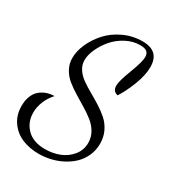

<svg xmlns="http://www.w3.org/2000/svg" viewBox="-193 -835 949 1037"><g transform="rotate(30 281.5 -316.5)"><path d="M106 -453.1Q106 -495.6 126.5 -541.7Q147 -587.9 182.9 -627.9Q218.8 -668 273.9 -694.1Q329.1 -720.2 391.1 -720.2Q496.1 -720.2 496.1 -620.1Q496.1 -570.3 472.2 -508.1Q448.2 -445.8 418.9 -399.9Q386.2 -406.7 386.2 -442.9Q386.2 -470.7 415.5 -547.1Q444.8 -623.5 444.8 -652.8Q444.8 -674.3 432.4 -685.1Q419.9 -695.8 389.2 -695.8Q344.2 -695.8 302 -673.1Q259.8 -650.4 231.4 -616.9Q203.1 -583.5 186 -545.7Q168.9 -507.8 168.9 -476.1Q168.9 -445.8 185.5 -420.7Q202.1 -395.5 228.3 -377Q254.4 -358.4 286.4 -340.3Q318.4 -322.3 350.3 -302.2Q382.3 -282.2 408.4 -259Q434.6 -235.8 451.2 -201.7Q467.8 -167.5 467.8 -126Q467.8 -85.9 452.4 -51Q437 -16.1 411.4 8.8Q385.7 33.7 352.1 51.5Q318.4 69.3 281.2 78.1Q244.1 86.9 207 86.9Q150.9 86.9 104.5 68.1Q58.1 49.3 28.1 7.8Q-2 -33.7 -2 -91.8Q-2 -128.9 10 -156.2Q22 -183.6 41.7 -198.2Q61.5 -212.9 82.5 -219.5Q103.5 -226.1 126 -226.1Q99.1 -197.3 85 -162.1Q70.8 -127 70.8 -91.8Q70.8 -32.2 110.4 7.8Q149.9 47.9 224.1 47.9Q271 47.9 312.3 32Q353.5 16.1 381.8 -18.1Q410.2 -52.2 410.2 -98.1Q410.2 -132.8 393.3 -162.1Q376.5 -191.4 349.6 -212.6Q322.8 -233.9 290.5 -253.4Q258.3 -272.9 225.8 -292.7Q193.4 -312.5 166.5 -334.2Q139.6 -356 122.8 -386.5Q106 -417 106 -453.1Z"/></g></svg>

Font: Dancing Script OT
Style: Regular
Weight: 400
Foundry: Pablo Impallari. www.impallari.com
Version: Version 1.000